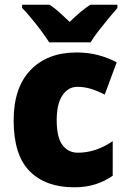

<svg xmlns="http://www.w3.org/2000/svg" viewBox="-20 -786 540 816"><path d="M295 10Q174 10 106 -58.5Q38 -127 38 -274Q38 -414 110 -488.5Q182 -563 305 -563Q354 -563 396.5 -552Q439 -541 476 -521L425 -384Q394 -400 366 -408.5Q338 -417 309 -417Q270 -417 245.5 -381Q221 -345 221 -275Q221 -202 245.5 -169.5Q270 -137 311 -137Q387 -137 459 -186V-39Q426 -16 386 -3Q346 10 295 10ZM189 -606Q176 -627 155.5 -654.5Q135 -682 113 -708.5Q91 -735 74 -752V-766H191Q213 -751 232.5 -733.5Q252 -716 276 -693Q300 -716 321 -734Q342 -752 364 -766H479V-752Q463 -734 441.5 -708Q420 -682 399 -655Q378 -628 365 -606Z"/></svg>

Font: Noto Sans Gurmukhi SemiCondensed Black
Style: Regular
Weight: 900
Width: 4
Designer: Jelle Bosma - Monotype Design Team
Foundry: Monotype Imaging Inc.
Version: Version 2.004; ttfautohint (v1.8.4.7-5d5b)